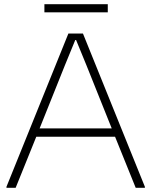

<svg xmlns="http://www.w3.org/2000/svg" viewBox="-20 -901 726 921"><path d="M11 -5 308 -740H378L675 -5V0H631L532 -245H154L55 0H11ZM516 -285 395 -587 345 -709H341L291 -587L170 -285ZM193 -881H497V-842H193Z"/></svg>

Font: Encode Sans Wide
Style: Thin
Weight: 100
Designer: Pablo Impallari, Andres Torresi
Foundry: Pablo Impallari, Andres Torresi
Version: Version 1.000; ttfautohint (v1.00) -l 8 -r 50 -G 200 -x 14 -